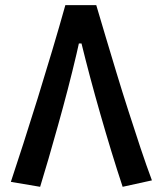

<svg xmlns="http://www.w3.org/2000/svg" viewBox="-20 -718 626 743"><path d="M352.5 -698.2Q368.2 -645 388.2 -577.9Q408.2 -510.7 430.7 -436.8Q453.1 -362.8 477.1 -288.3Q501 -213.9 523.9 -145Q546.9 -76.2 567.9 -20L454.6 4.9Q433.1 -60.1 411.1 -131.8Q389.2 -203.6 368.2 -276.9Q347.2 -350.1 328.6 -419.9Q310.1 -489.7 295.4 -549.8H272.5L257.8 -629.4H302.2Q291.5 -575.2 276.1 -509.3Q260.7 -443.4 242.4 -373Q224.1 -302.7 204.8 -233.9Q185.5 -165 167.7 -103.5Q149.9 -42 135.3 4.9L22 -14.2Q43.5 -78.6 70.3 -161.9Q97.2 -245.1 126 -338.1Q154.8 -431.2 182.4 -523.7Q210 -616.2 232.9 -698.2Z"/></svg>

Font: Cascadia Code Medium
Style: Regular
Weight: 500
Monospace: yes
Designer: Aaron Bell
Foundry: Saja Typeworks
Version: Version 2407.024